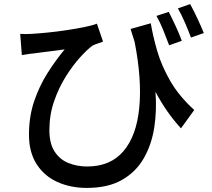

<svg xmlns="http://www.w3.org/2000/svg" viewBox="-20 -849 1040 941"><path d="M807 -791Q822 -762 841 -721Q860 -680 871 -649L809 -627Q796 -662 780 -701.5Q764 -741 747 -771ZM912 -829Q928 -800 947 -759.5Q966 -719 979 -687L916 -665Q903 -700 886 -739Q869 -778 852 -808ZM79 -683Q105 -681 134 -683Q169 -685 214 -689.5Q259 -694 305.5 -701Q352 -708 392 -716Q432 -724 455 -733L485 -645Q475 -641 459.5 -636Q444 -631 433 -625Q408 -607 372.5 -568Q337 -529 302.5 -474Q268 -419 245 -352.5Q222 -286 222 -211Q222 -146 247.5 -106.5Q273 -67 315.5 -50Q358 -33 407 -33Q521 -33 585 -108Q649 -183 662.5 -320.5Q676 -458 640 -643L620 -707L719 -735Q729 -674 750 -601Q771 -528 814 -453Q857 -378 932 -310L867 -220Q796 -297 742 -399Q749 -308 736 -224Q723 -140 684.5 -73Q646 -6 577.5 33Q509 72 405 72Q326 72 261.5 43Q197 14 159.5 -44.5Q122 -103 122 -189Q122 -277 147 -351.5Q172 -426 212 -489.5Q252 -553 297 -607Q275 -604 245.5 -600Q216 -596 188.5 -593Q161 -590 144 -587Q129 -586 116 -583.5Q103 -581 87 -579Z"/></svg>

Font: Source Han Sans Medium
Style: Regular
Weight: 500
Designer: Ryoko NISHIZUKA Ë•øÂ°öÊ∂ºÂ≠ê (kana, bopomofo & ideographs); Paul D. Hunt (Latin, Greek & Cyrillic); Sandoll Communicatio
Foundry: Adobe
Version: Version 2.004;hotconv 1.0.118;makeotfexe 2.5.65603